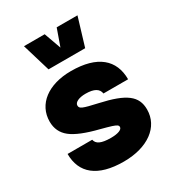

<svg xmlns="http://www.w3.org/2000/svg" viewBox="-192 -916 944 1035"><g transform="rotate(-30 280.5 -399.0)"><path d="M269 -560.1C127.4 -560.1 33.7 -489.3 33.7 -380.9C33.7 -337.9 49.8 -303.7 82.5 -277.8C115.2 -252 170.9 -229.5 249.5 -210C278.3 -202.6 299.8 -196.3 314 -191.9C341.8 -182.6 347.7 -177.2 347.7 -167C347.7 -150.9 320.8 -140.1 277.3 -140.1C215.3 -140.1 189 -154.3 183.6 -182.1H30.3C30.3 -63.5 109.9 5.4 273.4 5.4C422.9 5.4 521.5 -67.4 521.5 -175.8C521.5 -259.3 467.3 -301.3 312.5 -335.4C220.2 -356 206.5 -361.8 206.5 -381.8C206.5 -401.4 234.9 -415 275.9 -415C330.1 -415 356.4 -398.4 360.8 -367.7H514.2C514.2 -488.8 433.6 -560.1 269 -560.1ZM169.4 -628.4H397.5L450.2 -802.7H320.8L283.7 -697.8L246.1 -802.7H117.2Z"/></g></svg>

Font: Estedad Black
Style: Regular
Weight: 900
Designer: Amin Abedi
Version: Version 7.3